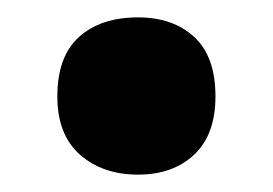

<svg xmlns="http://www.w3.org/2000/svg" viewBox="-20 -189 314 221"><path d="M46 -78Q46 -124 71 -146.5Q96 -169 139 -169Q179 -169 203.5 -146.5Q228 -124 228 -78Q228 -34 203.5 -11Q179 12 139 12Q98 12 72 -11Q46 -34 46 -78Z"/></svg>

Font: Noto Sans Bengali Condensed ExtraBold
Style: Regular
Weight: 800
Width: 3
Designer: Joana Ranito - Universal Thirst; Jelle Bosma - Monotype Design Team
Foundry: Universal Thirst ehf.
Version: Version 3.000; ttfautohint (v1.8.4.7-5d5b)